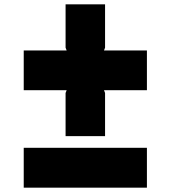

<svg xmlns="http://www.w3.org/2000/svg" viewBox="-20 -871 791 890"><path d="M661 -453H462L467 -440V-240H284V-440L289 -453H90V-637H289L284 -650V-851H467V-650L462 -637H661ZM661 -1H90V-186H661Z"/></svg>

Font: TypoPRO Sinkin Sans
Style: 900 X Black
Weight: 950
Designer: Keith Bates
Foundry: K-Type
Version: Sinkin Sans (version 1.0)  by Keith Bates   •   © 2014   www